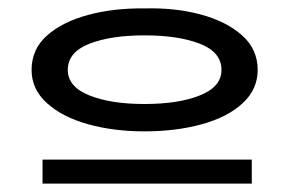

<svg xmlns="http://www.w3.org/2000/svg" viewBox="-20 -715 689 456"><path d="M323 -403Q250 -403 189 -420Q128 -437 91.5 -470Q55 -503 55 -549Q55 -598 91.5 -630.5Q128 -663 189 -679.5Q250 -696 323 -695Q396 -697 457 -680.5Q518 -664 555 -631Q592 -598 592 -549Q592 -503 556.5 -470Q521 -437 459.5 -420Q398 -403 323 -403ZM323 -468Q404 -468 455 -488.5Q506 -509 506 -549Q506 -591 455 -611Q404 -631 323 -631Q243 -631 192 -611Q141 -591 141 -549Q141 -509 192 -488.5Q243 -468 323 -468ZM81 -336H578V-279H81Z"/></svg>

Font: BioRhyme Expanded SemiBold
Style: Regular
Weight: 600
Width: 7
Designer: Aoife Mooney
Foundry: Aoife Mooney Type
Version: Version 1.600;gftools[0.9.33]